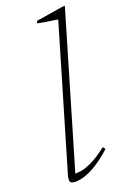

<svg xmlns="http://www.w3.org/2000/svg" viewBox="-142 -770 557 830"><g transform="rotate(-20 136.0 -355.0)"><path d="M224.5 -675Q215.5 -676.5 199.2 -679Q183 -681.5 165.5 -684.2Q148 -687 133.5 -690L136 -700.5L260.5 -720.5H271.5L62 -10L49.5 -23.5Q67.5 -22 90.2 -25.2Q113 -28.5 144 -43.2Q175 -58 216.5 -90.5L225 -79Q187 -44.5 155.2 -25Q123.5 -5.5 99 2.2Q74.5 10 57.5 10Q35.5 10 31.8 1Q28 -8 34.5 -31Z"/></g></svg>

Font: Newsreader ExtraLight
Style: Italic
Weight: 250
Italic angle: -17°
Designer: Hugues Gentile
Foundry: Production Type
Version: Version 1.003